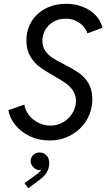

<svg xmlns="http://www.w3.org/2000/svg" viewBox="-20 -748 578 1033"><path d="M25.4 -155.3 111.3 -185.5Q114.7 -155.8 134.8 -129.6Q154.8 -103.5 185.8 -87.9Q216.8 -72.3 251.5 -72.3Q289.6 -72.3 321 -91.1Q352.5 -109.9 370.6 -140.6Q388.7 -171.4 388.7 -205.6Q388.7 -236.8 373 -260Q357.4 -283.2 334.5 -299.6Q311.5 -315.9 271 -338.9Q222.7 -366.2 193.1 -387.9Q163.6 -409.7 142.8 -444.8Q122.1 -480 122.1 -530.3Q122.1 -587.4 149.7 -632.3Q177.2 -677.2 226.1 -702.4Q274.9 -727.5 335.9 -727.5Q386.2 -727.5 427.7 -710.4Q469.2 -693.4 496.1 -664.1Q522.9 -634.8 531.2 -598.6L450.2 -568.4Q444.8 -586.9 429.2 -605.2Q413.6 -623.5 388.9 -635.5Q364.3 -647.5 333 -647.5Q297.4 -647.5 268.8 -631.6Q240.2 -615.7 224.1 -588.4Q208 -561 208 -528.8Q208 -497.1 223.6 -474.4Q239.3 -451.7 262.5 -436.5Q285.6 -421.4 325.7 -401.4Q374.5 -376.5 404.5 -356Q434.6 -335.4 455.6 -300.8Q476.6 -266.1 476.6 -214.4Q476.6 -152.8 446 -101.8Q415.5 -50.8 362.8 -21.5Q310.1 7.8 245.6 7.8Q188 7.8 139.9 -15.4Q91.8 -38.6 61.8 -76.2Q31.7 -113.8 25.4 -155.3ZM111.8 237.3 165 199.2Q178.7 189.5 187.5 181.9Q196.3 174.3 201.7 165.5Q197.3 167 191.9 167Q180.7 167 169.9 160.4Q159.2 153.8 152.1 142.6Q145 131.3 145 118.2Q145 99.6 158.7 85.9Q172.4 72.3 192.9 72.3Q214.4 72.3 229.7 87.6Q245.1 103 245.1 129.9Q245.1 184.1 188 223.1L131.8 265.1Z"/></svg>

Font: Reddit Sans Chocolate
Style: Italic
Weight: 400
Italic angle: -11.25°
Designer: Stephen Hutchings
Version: Version 1.013